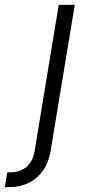

<svg xmlns="http://www.w3.org/2000/svg" viewBox="-115 -559 360 783"><path d="M124.5 -539.1H189.9L91.3 57.1Q84 102.5 61 135.5Q38.1 168.5 2.9 186.3Q-32.2 204.1 -77.6 204.1H-95.2L-85.4 143.6H-69.8Q-32.2 143.6 -6.3 120.8Q19.5 98.1 26.4 55.7Z"/></svg>

Font: Inter 18pt Light
Style: Italic
Weight: 300
Italic angle: -9.3988°
Designer: Rasmus Andersson
Foundry: rsms
Version: Version 4.001;git-66647c0bb